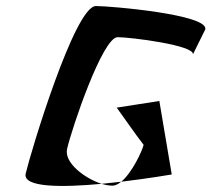

<svg xmlns="http://www.w3.org/2000/svg" viewBox="-20 -712 699 635"><path d="M65 -138C54 -91 187 -92 316 -104C260 -122 191 -174 202 -220C217 -286 319 -589 369 -589C413 -589 625 -562 618 -532L659 -615C670 -664 347 -692 297 -692C227 -692 81 -207 65 -138ZM366 -356C396 -315 424 -273 455 -233C450 -212 417 -141 381 -111C473 -122 548 -135 548 -135L507 -378ZM316 -104C329 -100 342 -98 352 -98C361 -98 371 -103 381 -111C361 -109 337 -106 316 -104Z"/></svg>

Font: Crazy Punk
Style: Obl
Weight: 400
Version: Version 1